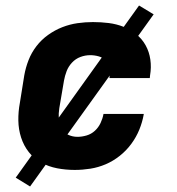

<svg xmlns="http://www.w3.org/2000/svg" viewBox="-20 -608 640 696"><path d="M251 8Q218 8 187 2Q156 -4 129.5 -18.5Q103 -33 84.5 -56.5Q66 -80 56.5 -109.5Q47 -139 46.5 -171Q46 -203 52 -235L68 -335Q73 -363 83.5 -390Q94 -417 112 -440.5Q130 -464 154.5 -481.5Q179 -499 206 -509.5Q233 -520 261 -524Q289 -528 317 -528Q346 -528 374 -524.5Q402 -521 427.5 -511Q453 -501 474 -484Q495 -467 508 -443.5Q521 -420 525 -392Q529 -364 524 -335L523 -325H377V-329Q380 -345 377 -361Q374 -377 364 -388Q354 -399 338.5 -403.5Q323 -408 307 -408Q289 -408 271.5 -401.5Q254 -395 241 -381Q228 -367 221.5 -350Q215 -333 212 -316L195 -216Q192 -197 193 -178Q194 -159 202 -143.5Q210 -128 226 -120Q242 -112 261 -112Q277 -112 294 -117Q311 -122 324 -134Q337 -146 344.5 -162Q352 -178 355 -194V-195H501V-193Q496 -165 485 -138Q474 -111 456 -86.5Q438 -62 414 -43Q390 -24 363 -12.5Q336 -1 307.5 3.5Q279 8 251 8ZM89 68 37 36 484 -588 537 -556Z"/></svg>

Font: Iosevka Aile Heavy Oblique
Style: Regular
Weight: 900
Italic angle: -9°
Designer: Belleve Invis
Foundry: Belleve Invis
Version: Version 31.1.0; ttfautohint (v1.8.4)